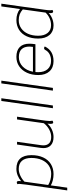

<svg xmlns="http://www.w3.org/2000/svg" viewBox="927 -1758 1051 2946"><g transform="rotate(-90 1453.0 -285.5)"><path d="M545 -329Q545 -225 509.5 -148.5Q474 -72 408 -31Q342 10 253 10Q205 10 158.5 -1.5Q112 -13 81 -32L46 220H4L93 -413Q104 -494 104 -514Q104 -534 99 -543Q103 -547 112 -550.5Q121 -554 128 -554Q148 -554 148 -520V-514Q148 -505 146 -494L145 -487Q184 -521 233.5 -540.5Q283 -560 334 -560Q439 -560 492 -502Q545 -444 545 -329ZM502 -329Q502 -424 459 -474Q416 -524 334 -524Q285 -524 232.5 -500.5Q180 -477 138 -436L87 -72Q119 -51 164.5 -38.5Q210 -26 258 -26Q330 -26 385.5 -63.5Q441 -101 471.5 -170Q502 -239 502 -329Z M1074 -113Q1069 -75 1069 -52Q1069 -30 1074 -7Q1069 -2 1061 1.5Q1053 5 1044 5Q1025 5 1025 -40Q1025 -58 1028 -83Q990 -39 935.5 -14.5Q881 10 823 10Q742 10 697.5 -30.5Q653 -71 653 -145Q653 -164 656 -185L708 -550H750L698 -182Q695 -164 695 -147Q695 -88 728 -57Q761 -26 824 -26Q881 -26 937 -56Q993 -86 1035 -139L1093 -550H1135Z M1376 -791H1418L1307 0H1265Z M1646 -791H1688L1577 0H1535Z M1820 -268Q1818 -240 1818 -225Q1818 -133 1864.5 -80.5Q1911 -28 1992 -28Q2050 -28 2093 -50.5Q2136 -73 2158 -115Q2168 -135 2186 -135Q2202 -135 2213 -124Q2179 -56 2123.5 -23Q2068 10 1988 10Q1888 10 1831 -52Q1774 -114 1774 -223Q1774 -322 1809.5 -398.5Q1845 -475 1908 -517.5Q1971 -560 2053 -560Q2152 -560 2203.5 -508.5Q2255 -457 2255 -359Q2255 -325 2247 -268ZM1825 -306H2206Q2211 -334 2211 -358Q2211 -439 2170.5 -480.5Q2130 -522 2050 -522Q1965 -522 1904.5 -463.5Q1844 -405 1825 -306Z M2776 -128Q2768 -75 2768 -43Q2768 -26 2773 -8Q2769 -3 2761 0.5Q2753 4 2746 4Q2724 4 2724 -41Q2724 -54 2726 -65Q2690 -30 2639.5 -10Q2589 10 2534 10Q2441 10 2387.5 -53Q2334 -116 2334 -225Q2334 -327 2368.5 -402.5Q2403 -478 2467.5 -519Q2532 -560 2619 -560Q2668 -560 2712 -545.5Q2756 -531 2787 -505L2827 -791H2869ZM2781 -462Q2743 -495 2704.5 -509.5Q2666 -524 2616 -524Q2546 -524 2491.5 -486.5Q2437 -449 2407 -381.5Q2377 -314 2377 -226Q2377 -133 2420 -80.5Q2463 -28 2539 -28Q2594 -28 2644 -50Q2694 -72 2732 -112Z"/></g></svg>

Font: Krub ExtraLight
Style: Italic
Weight: 275
Italic angle: -8°
Designer: Ekaluck Peanpanawate
Foundry: Cadson Demak Co.,Ltd.
Version: Version 1.000; ttfautohint (v1.6)